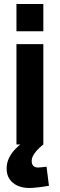

<svg xmlns="http://www.w3.org/2000/svg" viewBox="-20 -720 298 957"><path d="M126 217Q93 217 67.5 205.5Q42 194 27.5 172.5Q13 151 13 121Q13 93 24 69.5Q35 46 53.5 26Q72 6 94 -10L196 0Q177 15 164 29.5Q151 44 144.5 57Q138 70 138 83Q138 98 146 106.5Q154 115 170 115Q177 115 189.5 113.5Q202 112 212 111L224 206Q195 211 169 214Q143 217 126 217ZM62 0V-500H196V0ZM62 -564V-700H196V-564Z"/></svg>

Font: Titillium Web
Style: Bold
Weight: 700
Designer: Mohamed Gaber, Accademia di Belle Arti di Urbino
Foundry: Kief Type Foundry, Accademia di Belle Arti di Urbino
Version: Version 3.000